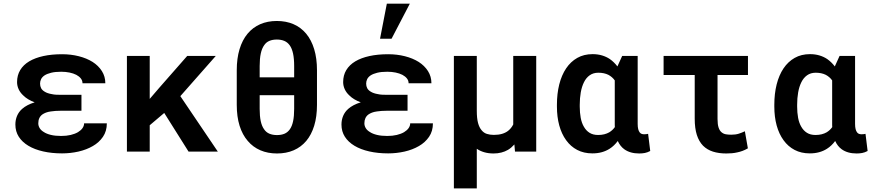

<svg xmlns="http://www.w3.org/2000/svg" viewBox="-20 -837 4841 1060"><path d="M64.9 -149.4Q64.9 -111.3 83.7 -82Q102.5 -52.7 136.7 -32.2Q170.9 -11.7 218.3 -1Q265.6 9.8 322.8 9.8Q368.7 9.8 413.1 -0.2Q457.5 -10.3 492.7 -30.8Q526.9 -50.3 548.3 -81.5Q569.8 -112.8 569.8 -156.2H444.3Q444.3 -142.1 435.5 -129.6Q426.8 -117.2 410.6 -107.4Q394 -97.7 370.4 -92Q346.7 -86.4 317.4 -86.4Q284.7 -86.4 260.7 -92.3Q236.8 -98.1 222.2 -107.9Q206.5 -117.2 199 -129.6Q191.4 -142.1 191.4 -156.2Q191.4 -172.4 197 -184.6Q202.6 -196.8 213.9 -205.1Q222.2 -210.9 233.6 -215.3Q245.1 -219.7 260.3 -221.7Q272 -223.6 286.1 -224.6Q300.3 -225.6 315.9 -225.6H429.7V-313.5H315.9Q301.3 -313.5 288.8 -314.2Q276.4 -314.9 266.1 -317.4Q253.9 -319.3 243.9 -322.8Q233.9 -326.2 227.1 -330.6Q212.9 -338.9 207 -350.1Q201.2 -361.3 201.2 -375.5Q201.2 -388.2 206.8 -399.9Q212.4 -411.6 226.1 -420.9Q239.7 -429.7 262.2 -435.3Q284.7 -440.9 317.9 -440.9Q342.3 -440.9 363.8 -436.5Q385.3 -432.1 401.4 -423.8Q417 -415.5 426.3 -403.8Q435.5 -392.1 435.5 -377.4H561.5Q561.5 -414.6 542.5 -444.6Q523.4 -474.6 491.2 -495.1Q458.5 -515.6 415 -526.6Q371.6 -537.6 322.8 -537.6Q265.1 -537.6 219.5 -527.6Q173.8 -517.6 141.6 -498.5Q108.9 -479 91.6 -450.2Q74.2 -421.4 74.2 -383.8Q74.2 -363.3 83 -344.2Q91.8 -325.2 108.4 -310.1Q120.1 -298.3 136 -288.8Q151.9 -279.3 171.4 -272Q149.9 -265.6 132.3 -256.3Q114.7 -247.1 101.6 -235.4Q83.5 -219.2 74.2 -197.3Q64.9 -175.3 64.9 -149.4Z M886.7 -213.4 1021 0H1182.6L975.6 -306.2L1171.4 -528.3H1013.7L859.4 -352.5L806.6 -291V-528.3H680.7V0H806.6V-145.5Z M1509.3 10.3Q1560.5 10.3 1601.3 -7.3Q1642.1 -24.9 1670.9 -59.1Q1699.2 -92.8 1714.6 -142.8Q1730 -192.9 1730 -258.3V-449.2Q1730 -514.6 1714.6 -565.4Q1699.2 -616.2 1670.4 -650.9Q1641.6 -685.5 1600.6 -703.4Q1559.6 -721.2 1508.3 -721.2Q1457.5 -721.2 1416.5 -703.4Q1375.5 -685.5 1346.7 -650.9Q1317.9 -616.2 1302.5 -565.4Q1287.1 -514.6 1287.1 -449.2V-258.3Q1287.1 -192.9 1302.7 -142.8Q1318.4 -92.8 1347.7 -59.1Q1376.5 -24.9 1417.5 -7.3Q1458.5 10.3 1509.3 10.3ZM1509.3 -91.3Q1485.4 -91.3 1467.3 -98.9Q1449.2 -106.4 1437.5 -124Q1425.3 -141.1 1419.4 -168.7Q1413.6 -196.3 1413.6 -235.8V-311.5H1604V-235.8Q1604 -195.3 1598.1 -167.7Q1592.3 -140.1 1580.1 -123Q1567.9 -106 1550.3 -98.6Q1532.7 -91.3 1509.3 -91.3ZM1413.6 -410.2V-472.7Q1413.6 -513.2 1419.7 -541.5Q1425.8 -569.8 1438.5 -587.4Q1449.7 -604 1467.3 -611.3Q1484.9 -618.7 1508.3 -618.7Q1531.7 -618.7 1549.3 -611.3Q1566.9 -604 1579.1 -587.4Q1591.8 -569.8 1597.9 -541.5Q1604 -513.2 1604 -472.7V-410.2Z M1865.2 -149.4Q1865.2 -111.3 1884 -82Q1902.8 -52.7 1937 -32.2Q1971.2 -11.7 2018.6 -1Q2065.9 9.8 2123 9.8Q2168.9 9.8 2213.4 -0.2Q2257.8 -10.3 2293 -30.8Q2327.1 -50.3 2348.6 -81.5Q2370.1 -112.8 2370.1 -156.2H2244.6Q2244.6 -142.1 2235.8 -129.6Q2227.1 -117.2 2210.9 -107.4Q2194.3 -97.7 2170.7 -92Q2147 -86.4 2117.7 -86.4Q2085 -86.4 2061 -92.3Q2037.1 -98.1 2022.5 -107.9Q2006.8 -117.2 1999.3 -129.6Q1991.7 -142.1 1991.7 -156.2Q1991.7 -172.4 1997.3 -184.6Q2002.9 -196.8 2014.2 -205.1Q2022.5 -210.9 2033.9 -215.3Q2045.4 -219.7 2060.5 -221.7Q2072.3 -223.6 2086.4 -224.6Q2100.6 -225.6 2116.2 -225.6H2230V-313.5H2116.2Q2101.6 -313.5 2089.1 -314.2Q2076.7 -314.9 2066.4 -317.4Q2054.2 -319.3 2044.2 -322.8Q2034.2 -326.2 2027.3 -330.6Q2013.2 -338.9 2007.3 -350.1Q2001.5 -361.3 2001.5 -375.5Q2001.5 -388.2 2007.1 -399.9Q2012.7 -411.6 2026.4 -420.9Q2040 -429.7 2062.5 -435.3Q2085 -440.9 2118.2 -440.9Q2142.6 -440.9 2164.1 -436.5Q2185.5 -432.1 2201.7 -423.8Q2217.3 -415.5 2226.6 -403.8Q2235.8 -392.1 2235.8 -377.4H2361.8Q2361.8 -414.6 2342.8 -444.6Q2323.7 -474.6 2291.5 -495.1Q2258.8 -515.6 2215.3 -526.6Q2171.9 -537.6 2123 -537.6Q2065.4 -537.6 2019.8 -527.6Q1974.1 -517.6 1941.9 -498.5Q1909.2 -479 1891.8 -450.2Q1874.5 -421.4 1874.5 -383.8Q1874.5 -363.3 1883.3 -344.2Q1892.1 -325.2 1908.7 -310.1Q1920.4 -298.3 1936.3 -288.8Q1952.1 -279.3 1971.7 -272Q1950.2 -265.6 1932.6 -256.3Q1915 -247.1 1901.9 -235.4Q1883.8 -219.2 1874.5 -197.3Q1865.2 -175.3 1865.2 -149.4ZM2115.7 -816.9 2078.1 -623H2141.6L2242.7 -816.9Z M2612.3 -528.3H2485.8V203.1H2612.3V-15.6Q2630.9 -2.9 2654.1 3.7Q2677.2 10.3 2705.1 10.3Q2728 10.3 2748 5.1Q2768.1 0 2784.7 -9.8Q2794.4 -15.6 2803.2 -23.2Q2812 -30.8 2819.8 -39.6L2823.2 0H2940.4V-528.3H2813.5V-149.9Q2808.1 -139.2 2801 -130.4Q2793.9 -121.6 2784.7 -114.3Q2770.5 -103.5 2751.2 -97.9Q2731.9 -92.3 2706.1 -92.3Q2685.5 -92.3 2668.2 -97.7Q2650.9 -103 2638.7 -118.2Q2626 -132.8 2619.1 -158.4Q2612.3 -184.1 2612.3 -225.6Z M3500.5 -528.3H3415L3390.1 -473.6L3388.7 -470.2Q3379.4 -482.4 3369.1 -492.4Q3358.9 -502.4 3347.2 -510.7Q3327.6 -523.9 3303.7 -531Q3279.8 -538.1 3251.5 -538.1Q3203.6 -538.1 3167 -517.3Q3130.4 -496.6 3105.5 -459.5Q3080.6 -422.4 3067.6 -371.1Q3054.7 -319.8 3054.7 -258.8V-248.5Q3054.7 -191.9 3067.6 -144.5Q3080.6 -97.2 3105.5 -63Q3130.4 -28.3 3166.7 -9.3Q3203.1 9.8 3250.5 9.8Q3278.8 9.8 3302.5 3.2Q3326.2 -3.4 3345.2 -15.6Q3358.4 -23.9 3369.6 -34.7Q3380.9 -45.4 3390.6 -58.6Q3397.5 -43.9 3406.2 -32.7Q3415 -21.5 3426.3 -13.2Q3442.4 -1.5 3463.1 4.4Q3483.9 10.3 3508.8 10.3Q3525.4 10.3 3539.8 7.6Q3554.2 4.9 3569.8 -3.4L3558.1 -98.1Q3553.7 -97.2 3548.3 -96.4Q3543 -95.7 3536.1 -95.7Q3528.8 -95.7 3522.5 -97.9Q3516.1 -100.1 3511.7 -106Q3506.3 -112.8 3503.4 -124.3Q3500.5 -135.7 3500.5 -152.8ZM3180.7 -248.5V-258.8Q3180.7 -294.9 3186.3 -326.9Q3191.9 -358.9 3204.1 -383.3Q3215.8 -407.2 3235.6 -421.4Q3255.4 -435.5 3283.2 -435.5Q3299.3 -435.5 3313.2 -432.6Q3327.1 -429.7 3338.9 -423.8Q3349.6 -418 3358.4 -410.4Q3367.2 -402.8 3374 -393.1V-158.2Q3374 -151.9 3374 -146.2Q3374 -140.6 3374.5 -135.3Q3368.2 -126.5 3360.6 -119.4Q3353 -112.3 3343.3 -106.4Q3331.5 -99.6 3316.2 -95.7Q3300.8 -91.8 3282.2 -91.8Q3253.9 -91.8 3234.9 -103.8Q3215.8 -115.7 3203.6 -137.2Q3191.4 -157.7 3186 -186.5Q3180.7 -215.3 3180.7 -248.5Z M4109.4 -422.9V-528.3H3643.6V-422.9H3815.4V-182.1Q3815.4 -128.9 3827.1 -92.3Q3838.9 -55.7 3861.3 -32.7Q3883.8 -10.3 3916 0Q3948.2 10.3 3989.7 10.3Q4005.9 10.3 4020.5 9Q4035.2 7.8 4049.8 4.4Q4064.5 1.5 4079.1 -3.9Q4093.8 -9.3 4108.9 -18.1L4092.3 -112.3Q4076.2 -104.5 4058.6 -98.9Q4041 -93.3 4016.6 -93.3Q4000.5 -93.3 3987.1 -95.7Q3973.6 -98.1 3963.4 -106.9Q3953.1 -115.2 3947.3 -132.6Q3941.4 -149.9 3941.4 -179.7V-422.9Z M4700.7 -528.3H4615.2L4590.3 -473.6L4588.9 -470.2Q4579.6 -482.4 4569.3 -492.4Q4559.1 -502.4 4547.4 -510.7Q4527.8 -523.9 4503.9 -531Q4480 -538.1 4451.7 -538.1Q4403.8 -538.1 4367.2 -517.3Q4330.6 -496.6 4305.7 -459.5Q4280.8 -422.4 4267.8 -371.1Q4254.9 -319.8 4254.9 -258.8V-248.5Q4254.9 -191.9 4267.8 -144.5Q4280.8 -97.2 4305.7 -63Q4330.6 -28.3 4366.9 -9.3Q4403.3 9.8 4450.7 9.8Q4479 9.8 4502.7 3.2Q4526.4 -3.4 4545.4 -15.6Q4558.6 -23.9 4569.8 -34.7Q4581.1 -45.4 4590.8 -58.6Q4597.7 -43.9 4606.4 -32.7Q4615.2 -21.5 4626.5 -13.2Q4642.6 -1.5 4663.3 4.4Q4684.1 10.3 4709 10.3Q4725.6 10.3 4740 7.6Q4754.4 4.9 4770 -3.4L4758.3 -98.1Q4753.9 -97.2 4748.5 -96.4Q4743.2 -95.7 4736.3 -95.7Q4729 -95.7 4722.7 -97.9Q4716.3 -100.1 4711.9 -106Q4706.5 -112.8 4703.6 -124.3Q4700.7 -135.7 4700.7 -152.8ZM4380.9 -248.5V-258.8Q4380.9 -294.9 4386.5 -326.9Q4392.1 -358.9 4404.3 -383.3Q4416 -407.2 4435.8 -421.4Q4455.6 -435.5 4483.4 -435.5Q4499.5 -435.5 4513.4 -432.6Q4527.3 -429.7 4539.1 -423.8Q4549.8 -418 4558.6 -410.4Q4567.4 -402.8 4574.2 -393.1V-158.2Q4574.2 -151.9 4574.2 -146.2Q4574.2 -140.6 4574.7 -135.3Q4568.4 -126.5 4560.8 -119.4Q4553.2 -112.3 4543.5 -106.4Q4531.7 -99.6 4516.4 -95.7Q4501 -91.8 4482.4 -91.8Q4454.1 -91.8 4435.1 -103.8Q4416 -115.7 4403.8 -137.2Q4391.6 -157.7 4386.2 -186.5Q4380.9 -215.3 4380.9 -248.5Z"/></svg>

Font: Roboto Mono SemiBold
Style: Regular
Weight: 600
Monospace: yes
Designer: Google
Version: Version 3.000